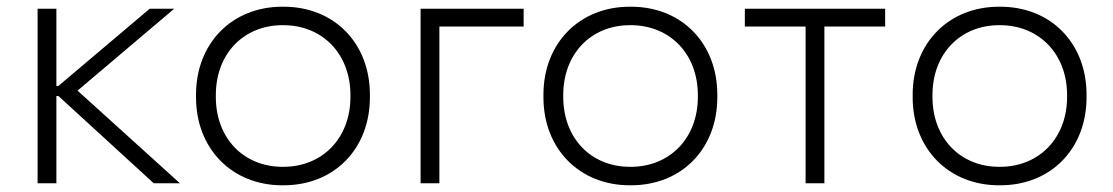

<svg xmlns="http://www.w3.org/2000/svg" viewBox="-20 -546 3316 572"><path d="M92 0H148V-260H154L438 0H516L211 -276L499 -520H426L154 -290H148V-520H92Z M821 6H825C976 6 1082 -103 1082 -256V-264C1082 -417 976 -526 825 -526H821C671 -526 564 -417 564 -264V-256C564 -103 671 6 821 6ZM822 -49C705 -49 623 -135 623 -257V-263C623 -385 705 -471 822 -471H824C941 -471 1024 -385 1024 -263V-257C1024 -135 941 -49 824 -49Z M1233 0H1289V-467H1540V-520H1233Z M1856 6H1860C2011 6 2117 -103 2117 -256V-264C2117 -417 2011 -526 1860 -526H1856C1706 -526 1599 -417 1599 -264V-256C1599 -103 1706 6 1856 6ZM1857 -49C1740 -49 1658 -135 1658 -257V-263C1658 -385 1740 -471 1857 -471H1859C1976 -471 2059 -385 2059 -263V-257C2059 -135 1976 -49 1859 -49Z M2380 0H2436V-467H2617V-520H2199V-467H2380Z M2956 6H2960C3111 6 3217 -103 3217 -256V-264C3217 -417 3111 -526 2960 -526H2956C2806 -526 2699 -417 2699 -264V-256C2699 -103 2806 6 2956 6ZM2957 -49C2840 -49 2758 -135 2758 -257V-263C2758 -385 2840 -471 2957 -471H2959C3076 -471 3159 -385 3159 -263V-257C3159 -135 3076 -49 2959 -49Z"/></svg>

Font: Fixel Display Light
Style: Regular
Weight: 300
Designer: AlfaBravo + MacPaw
Foundry: Kyrylo Tkachov, Marchela Mozhyna, Serhii Makarenko, Maria Weinstein, Zakhar Kryvoshyya
Version: Version 1.211